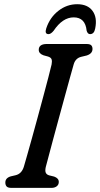

<svg xmlns="http://www.w3.org/2000/svg" viewBox="-20 -914 486 934"><path d="M202.5 -101Q198.5 -82.5 202.8 -73.5Q207 -64.5 219 -61L243.5 -55Q266 -47 266 -29Q266 -15.5 256 -7.8Q246 0 230 0H36Q18.5 0 12.2 -7Q6 -14 6 -25.5Q5.5 -48 32 -56L55.5 -61.5Q85.5 -68.5 96 -103Q101 -120 111.5 -156.8Q122 -193.5 135.5 -242.2Q149 -291 163.5 -344.2Q178 -397.5 191.5 -448Q205 -498.5 215.5 -538.5Q226 -578.5 231 -600.5Q234 -616 231 -625.2Q228 -634.5 213.5 -639L191.5 -645Q168.5 -653.5 168.5 -671.5Q168.5 -700 208 -700H400.5Q418 -700 424 -693.5Q430 -687 430 -676Q430 -653 401.5 -644L374.5 -637.5Q347 -630.5 338.5 -601Q332 -578 320.2 -535.8Q308.5 -493.5 294.2 -441Q280 -388.5 265 -334Q250 -279.5 237 -230.8Q224 -182 214.8 -147.2Q205.5 -112.5 202.5 -101ZM338.5 -829.5Q284.5 -829.5 241 -764.5Q227.5 -748 216 -748Q196 -748 205 -776Q222.5 -829 263.8 -861.2Q305 -893.5 355.5 -893.5Q406.5 -893.5 430.2 -861Q454 -828.5 443 -775Q438 -748 418 -748Q406.5 -748 401.5 -764.5Q395 -829.5 338.5 -829.5Z"/></svg>

Font: Fraunces 72pt S100
Style: Italic
Weight: 400
Italic angle: -16°
Version: Version 1.000; ttfautohint (v1.8.3)